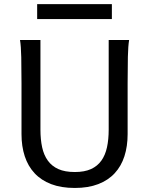

<svg xmlns="http://www.w3.org/2000/svg" viewBox="-20 -909 743 941"><path d="M612.8 -712.9Q607.9 -683.6 606.7 -630.1Q605.5 -576.7 605.5 -500.5V-251.5Q605.5 -191.9 589.8 -143.3Q574.2 -94.7 542.2 -60.1Q510.3 -25.4 461.4 -6.6Q412.6 12.2 346.7 12.2Q279.8 12.2 230.7 -6.6Q181.6 -25.4 149.4 -60.1Q117.2 -94.7 101.3 -143.3Q85.4 -191.9 85.4 -251.5V-500.5Q85.4 -572.8 84.2 -628.2Q83 -683.6 78.1 -712.9H178.2V-273.4Q178.2 -225.6 186.5 -187.3Q194.8 -148.9 214.4 -121.8Q233.9 -94.7 266.1 -80.3Q298.3 -65.9 346.7 -65.9Q394 -65.9 425.8 -80.3Q457.5 -94.7 476.8 -121.8Q496.1 -148.9 504.4 -187.3Q512.7 -225.6 512.7 -273.4V-712.9ZM162.1 -888.7H528.3V-815.4H162.1Z"/></svg>

Font: Andika Eur
Style: Regular
Weight: 400
Designer: Victor Gaultney, Annie Olsen, Julie Remington, Don Collingsworth, Eric Hays, Becca Hirsbrunner
Foundry: SIL International
Version: Version 5.000